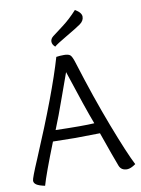

<svg xmlns="http://www.w3.org/2000/svg" viewBox="-98 -960 766 1046"><g transform="rotate(-10 284.5 -436.5)"><path d="M391 -894Q426 -874 426 -851Q426 -828 402.5 -811.5Q379 -795 321.5 -761.5Q264 -728 251 -716Q235 -730 235 -746Q235 -762 251 -774.5Q267 -787 308.5 -818Q350 -849 391 -894ZM388 -268Q354 -357 285 -569Q276 -546 239 -441Q202 -336 174 -268Q252 -266 305 -266Q358 -266 388 -268ZM409 -209Q297 -207 273 -207Q249 -207 149 -209Q82 -40 65 21Q32 14 18.5 5Q5 -4 5 -17.5Q5 -31 48 -131Q192 -470 247 -660Q266 -663 290 -663Q314 -663 324 -654.5Q334 -646 345 -610Q408 -407 471.5 -241.5Q535 -76 569 -10Q541 10 521 10Q489 10 478 -17Q459 -66 409 -209Z"/></g></svg>

Font: Overlock Mod
Style: Regular
Weight: 400
Designer: Dario Muhafara
Foundry: Dario Manuel Muhafara
Version: Version 1.001